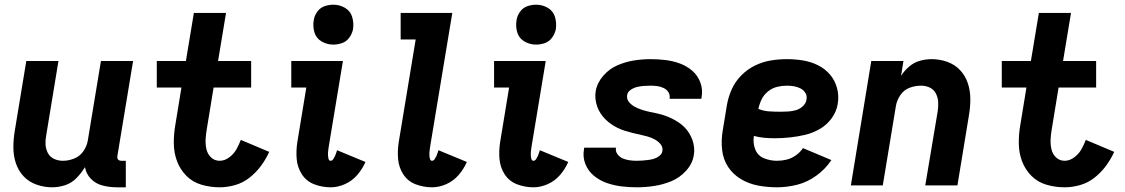

<svg xmlns="http://www.w3.org/2000/svg" viewBox="-20 -790 4792 818"><path d="M202 8Q230 8 257.5 -1Q285 -10 306 -31.5Q327 -53 342 -78Q347 -49 367.5 -28Q388 -7 417.5 0.5Q447 8 478 8H516V-105H496Q491 -105 486.5 -107.5Q482 -110 480.5 -115Q479 -120 480 -125L547 -530H410L354 -191Q350 -167 335 -145.5Q320 -124 296 -114.5Q272 -105 248 -105Q228 -105 210.5 -113Q193 -121 184 -138Q175 -155 174 -174.5Q173 -194 177 -214L229 -530H92L43 -233Q37 -197 37 -162Q37 -127 47.5 -95Q58 -63 80.5 -39Q103 -15 135.5 -3.5Q168 8 202 8Z M916 8Q948 8 981.5 -1.5Q1015 -11 1043 -33Q1071 -55 1092 -83.5Q1113 -112 1127 -143L1006 -194Q998 -173 987 -153.5Q976 -134 956.5 -119.5Q937 -105 916 -105Q894 -105 879 -119.5Q864 -134 859.5 -154.5Q855 -175 856 -196.5Q857 -218 861 -240L890 -417H1050V-530H909L943 -735H806L772 -530H648V-417H753L727 -258Q720 -218 720.5 -178Q721 -138 734.5 -102.5Q748 -67 774.5 -40.5Q801 -14 838.5 -3Q876 8 916 8Z M1389 8Q1419 8 1449.5 -5.5Q1480 -19 1502 -44.5Q1524 -70 1537 -100L1416 -150Q1414 -144 1412 -137.5Q1410 -131 1407 -124.5Q1404 -118 1399.5 -111.5Q1395 -105 1389 -105Q1382 -105 1380 -112.5Q1378 -120 1377.5 -126.5Q1377 -133 1377.5 -140Q1378 -147 1379 -154Q1380 -161 1381 -168L1441 -530H1221V-417H1285L1247 -186Q1241 -149 1244 -113Q1247 -77 1266 -47.5Q1285 -18 1318.5 -5Q1352 8 1389 8ZM1400 -600Q1419 -600 1437.5 -606.5Q1456 -613 1468 -629.5Q1480 -646 1484 -665Q1488 -692 1480.5 -717.5Q1473 -743 1450 -756.5Q1427 -770 1400 -770Q1381 -770 1362.5 -763.5Q1344 -757 1332 -740.5Q1320 -724 1317 -706Q1312 -678 1319.5 -652.5Q1327 -627 1350 -613.5Q1373 -600 1400 -600Z M1821 8Q1851 8 1881.5 -5.5Q1912 -19 1934 -44.5Q1956 -70 1969 -100L1848 -150Q1846 -144 1844 -137.5Q1842 -131 1839 -124.5Q1836 -118 1831.5 -111.5Q1827 -105 1821 -105Q1814 -105 1812 -112.5Q1810 -120 1809.5 -126.5Q1809 -133 1809.5 -140Q1810 -147 1811 -154Q1812 -161 1813 -168L1907 -735H1687V-622H1751L1679 -186Q1673 -149 1676 -113Q1679 -77 1698 -47.5Q1717 -18 1750.5 -5Q1784 8 1821 8Z M2253 8Q2283 8 2313.5 -5.5Q2344 -19 2366 -44.5Q2388 -70 2401 -100L2280 -150Q2278 -144 2276 -137.5Q2274 -131 2271 -124.5Q2268 -118 2263.5 -111.5Q2259 -105 2253 -105Q2246 -105 2244 -112.5Q2242 -120 2241.5 -126.5Q2241 -133 2241.5 -140Q2242 -147 2243 -154Q2244 -161 2245 -168L2305 -530H2085V-417H2149L2111 -186Q2105 -149 2108 -113Q2111 -77 2130 -47.5Q2149 -18 2182.5 -5Q2216 8 2253 8ZM2264 -600Q2283 -600 2301.5 -606.5Q2320 -613 2332 -629.5Q2344 -646 2348 -665Q2352 -692 2344.5 -717.5Q2337 -743 2314 -756.5Q2291 -770 2264 -770Q2245 -770 2226.5 -763.5Q2208 -757 2196 -740.5Q2184 -724 2181 -706Q2176 -678 2183.5 -652.5Q2191 -627 2214 -613.5Q2237 -600 2264 -600Z M2693 8Q2729 8 2766 2.5Q2803 -3 2839 -17.5Q2875 -32 2902.5 -62Q2930 -92 2936 -129Q2939 -146 2937 -163Q2935 -180 2929.5 -195Q2924 -210 2915.5 -223.5Q2907 -237 2895.5 -248.5Q2884 -260 2870.5 -269Q2857 -278 2842.5 -285Q2828 -292 2812.5 -297.5Q2797 -303 2780.5 -306.5Q2764 -310 2747.5 -313.5Q2731 -317 2715.5 -322Q2700 -327 2685.5 -334.5Q2671 -342 2660 -355Q2649 -368 2652 -385Q2654 -399 2668 -408Q2682 -417 2696 -420Q2710 -423 2724 -424Q2738 -425 2752 -425Q2767 -425 2781 -423Q2795 -421 2807.5 -415Q2820 -409 2827.5 -397.5Q2835 -386 2833 -371V-369H2968Q2969 -372 2969 -376Q2975 -408 2964 -438Q2953 -468 2930 -488Q2907 -508 2878 -519Q2849 -530 2817 -534Q2785 -538 2752 -538Q2717 -538 2681.5 -532.5Q2646 -527 2611 -512Q2576 -497 2550 -467Q2524 -437 2518 -402Q2515 -385 2517 -368Q2519 -351 2524.5 -335.5Q2530 -320 2539 -306.5Q2548 -293 2559 -282Q2570 -271 2583.5 -261.5Q2597 -252 2611.5 -245Q2626 -238 2641.5 -233Q2657 -228 2673.5 -224Q2690 -220 2706.5 -216.5Q2723 -213 2738.5 -208.5Q2754 -204 2768.5 -196.5Q2783 -189 2794 -176Q2805 -163 2802 -146Q2800 -134 2789 -125.5Q2778 -117 2766 -113.5Q2754 -110 2742 -108.5Q2730 -107 2717.5 -106Q2705 -105 2693 -105Q2678 -105 2663 -107Q2648 -109 2634.5 -114.5Q2621 -120 2611.5 -132Q2602 -144 2604 -159L2605 -161H2469Q2468 -158 2468 -154Q2462 -121 2474 -91Q2486 -61 2510.5 -41Q2535 -21 2565 -10.5Q2595 0 2627.5 4Q2660 8 2693 8Z M3290 8Q3333 8 3376.5 -3Q3420 -14 3458.5 -42Q3497 -70 3522 -108L3401 -159Q3389 -141 3370.5 -128Q3352 -115 3331.5 -110Q3311 -105 3290 -105Q3261 -105 3234.5 -116Q3208 -127 3197.5 -154Q3187 -181 3192 -211Q3213 -205 3235.5 -203Q3258 -201 3281 -201H3282Q3313 -201 3345.5 -204.5Q3378 -208 3410 -215.5Q3442 -223 3472.5 -240.5Q3503 -258 3523.5 -286.5Q3544 -315 3549 -347Q3555 -382 3546 -415Q3537 -448 3516 -472.5Q3495 -497 3465 -512Q3435 -527 3401 -532.5Q3367 -538 3333 -538Q3299 -538 3264.5 -532.5Q3230 -527 3197 -511Q3164 -495 3138 -468.5Q3112 -442 3097.5 -409.5Q3083 -377 3077 -343L3059 -233Q3052 -192 3056.5 -151.5Q3061 -111 3082 -79Q3103 -47 3136.5 -27Q3170 -7 3209.5 0.5Q3249 8 3290 8ZM3306 -314Q3281 -314 3257 -315.5Q3233 -317 3211 -326Q3215 -346 3224.5 -366Q3234 -386 3252 -400.5Q3270 -415 3291 -420Q3312 -425 3332 -425Q3348 -425 3362.5 -422.5Q3377 -420 3390 -413.5Q3403 -407 3411 -394.5Q3419 -382 3416 -366Q3414 -350 3400.5 -337.5Q3387 -325 3370.5 -320.5Q3354 -316 3338 -315Q3322 -314 3306 -314Z M3605 0H3741L3797 -339Q3801 -363 3816 -385Q3831 -407 3855 -416Q3879 -425 3904 -425Q3924 -425 3941 -417Q3958 -409 3967 -392Q3976 -375 3977 -355.5Q3978 -336 3975 -316L3922 0H4059L4108 -298Q4114 -333 4114 -368Q4114 -403 4103.5 -435Q4093 -467 4070.5 -491Q4048 -515 4016 -526.5Q3984 -538 3949 -538Q3924 -538 3899 -531Q3874 -524 3853.5 -506.5Q3833 -489 3819 -467L3829 -530H3692Z M4516 8Q4548 8 4581.5 -1.5Q4615 -11 4643 -33Q4671 -55 4692 -83.5Q4713 -112 4727 -143L4606 -194Q4598 -173 4587 -153.5Q4576 -134 4556.5 -119.5Q4537 -105 4516 -105Q4494 -105 4479 -119.5Q4464 -134 4459.5 -154.5Q4455 -175 4456 -196.5Q4457 -218 4461 -240L4490 -417H4650V-530H4509L4543 -735H4406L4372 -530H4248V-417H4353L4327 -258Q4320 -218 4320.5 -178Q4321 -138 4334.5 -102.5Q4348 -67 4374.5 -40.5Q4401 -14 4438.5 -3Q4476 8 4516 8Z"/></svg>

Font: Iosevka Sparkle Extrabold
Style: Italic
Weight: 800
Italic angle: -9°
Designer: Belleve Invis
Foundry: Belleve Invis
Version: Version 4.5.0; ttfautohint (v1.8.3)